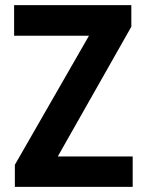

<svg xmlns="http://www.w3.org/2000/svg" viewBox="-20 -731 570 751"><path d="M206.1 -119.1H499V0H38.1V-86.4L328.1 -591.3H35.2V-710.9H493.7V-626.5Z"/></svg>

Font: Roboto Condensed
Style: Bold
Weight: 700
Designer: Google
Version: Version 2.134; 2016